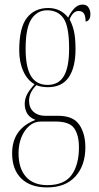

<svg xmlns="http://www.w3.org/2000/svg" viewBox="-20 -577 431 839"><path d="M186 242Q113 242 73 203Q33 164 33 93Q33 -14 135 -53Q108 -64 98 -82.5Q88 -101 88 -123Q88 -143 97 -162Q106 -181 131 -209Q100 -226 82 -265.5Q64 -305 64 -357Q64 -456 97.5 -499Q131 -542 191 -542Q245 -542 278 -500Q286 -519 302.5 -538Q319 -557 341 -557Q359 -557 367 -544Q375 -531 375 -516Q375 -499 368.5 -491Q362 -483 354 -483Q354 -506 347 -517.5Q340 -529 323 -529Q299 -529 284 -492Q296 -471 303 -441.5Q310 -412 310 -362Q310 -283 280.5 -239.5Q251 -196 189 -196Q178 -196 164 -198Q150 -200 139 -205Q121 -186 114 -170Q107 -154 107 -137Q107 -106 126.5 -88.5Q146 -71 177 -71H234Q300 -71 326.5 -32Q353 7 353 67Q353 146 309.5 194Q266 242 186 242ZM188 -206Q236 -206 259 -244.5Q282 -283 282 -365Q282 -462 257.5 -497Q233 -532 186 -532Q143 -532 117.5 -494Q92 -456 92 -364Q92 -283 115.5 -244.5Q139 -206 188 -206ZM187 232Q261 232 293 187.5Q325 143 325 67Q325 14 304.5 -16Q284 -46 222 -46H160Q130 -46 108 -27Q86 -8 73.5 23Q61 54 61 92Q61 159 93.5 195.5Q126 232 187 232Z"/></svg>

Font: Noto Serif Display ExtraCondensed Thin
Style: Regular
Weight: 100
Width: 2
Designer: Monotype Design Team
Foundry: Monotype Imaging Inc.
Version: Version 2.009